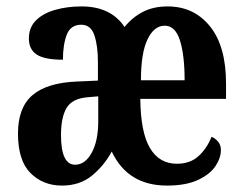

<svg xmlns="http://www.w3.org/2000/svg" viewBox="-20 -568 757 598"><path d="M173 10Q114 10 75 -29Q36 -68 36 -152Q36 -233 81 -271.5Q126 -310 218 -314L285 -317V-374Q285 -425 274 -458Q263 -491 233 -491Q200 -491 188 -460Q176 -429 176 -382Q119 -382 94.5 -398Q70 -414 70 -448Q70 -483 92.5 -505Q115 -527 152.5 -537.5Q190 -548 234 -548Q325 -548 368 -484Q391 -513 424 -530.5Q457 -548 502 -548Q584 -548 634 -486Q684 -424 684 -308V-260H417Q418 -156 447 -107Q476 -58 531 -58Q572 -58 598 -81.5Q624 -105 639 -142Q651 -137 659.5 -126.5Q668 -116 668 -101Q668 -76 651 -50.5Q634 -25 596.5 -7.5Q559 10 500 10Q378 10 328 -96Q305 -53 267 -21.5Q229 10 173 10ZM555 -318Q555 -396 540.5 -442Q526 -488 493 -488Q460 -488 439.5 -445.5Q419 -403 419 -318ZM214 -55Q245 -55 265.5 -92Q286 -129 286 -191V-268L252 -265Q205 -261 187.5 -232Q170 -203 170 -147Q170 -55 214 -55Z"/></svg>

Font: Noto Serif Ethiopic ExtraCondensed
Style: Bold
Weight: 700
Width: 2
Designer: Monotype Design Team
Foundry: Monotype Imaging Inc.
Version: Version 2.102; ttfautohint (v1.8.4.7-5d5b)